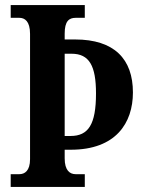

<svg xmlns="http://www.w3.org/2000/svg" viewBox="-20 -734 565 754"><path d="M22 0H313V-50H277C254 -50 234 -65 234 -112V-146H258C435 -146 502 -251 502 -371C502 -502 429 -579 275 -579H234V-602C234 -651 251 -664 277 -664H313V-714H22V-664H56C77 -664 98 -651 98 -601V-109C98 -63 77 -50 56 -50H22ZM257 -200H234V-523H261C331 -523 357 -475 357 -367C357 -245 327 -200 257 -200Z"/></svg>

Font: Noto Serif Khmer ExtraCondensed
Style: Bold
Weight: 700
Width: 2
Designer: Danh Hong and the Monotype Design Team
Foundry: Monotype Imaging Inc.
Version: Version 2.004